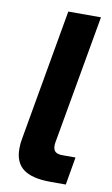

<svg xmlns="http://www.w3.org/2000/svg" viewBox="-82 -744 459 787"><g transform="rotate(10 148.0 -350.0)"><path d="M37 -112Q37 -134 41 -154L137 -700H273L178 -162Q177 -157 177 -148Q177 -132 186 -124Q195 -116 216 -116H270L250 0H186Q110 0 73.5 -27Q37 -54 37 -112Z"/></g></svg>

Font: Bai Jamjuree
Style: Bold Italic
Weight: 700
Italic angle: -10°
Designer: Katatrad Aksorn Co.,Ltd.
Foundry: Cadson Demak Co.,Ltd.
Version: Version 1.000; ttfautohint (v1.6)